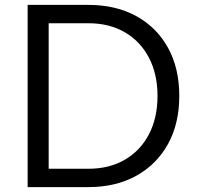

<svg xmlns="http://www.w3.org/2000/svg" viewBox="-20 -765 822 785"><path d="M93 0V-745H341Q454 -745 537.5 -699Q621 -653 667 -569.5Q713 -486 713 -373Q713 -260 667 -176.5Q621 -93 537.5 -46.5Q454 0 341 0ZM179 -75H341Q427 -75 490.5 -112Q554 -149 589 -216Q624 -283 624 -373Q624 -462 589 -529Q554 -596 490.5 -633Q427 -670 341 -670H179Z"/></svg>

Font: Plus Jakarta Text Light
Style: Regular
Weight: 300
Designer: Gumpita Rahayu
Foundry: Tokotype Studio
Version: Version 1.000